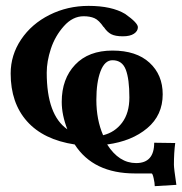

<svg xmlns="http://www.w3.org/2000/svg" viewBox="-20 -472 617 650"><path d="M306.2 -133.8Q306.2 -66.9 329.1 -14.2Q368.7 -23.9 393.3 -56.6Q418 -89.4 418 -142.1Q418 -204.6 405.8 -236.3Q393.6 -268.1 360.8 -268.1Q334.5 -268.1 320.3 -230.7Q306.2 -193.4 306.2 -133.8ZM440.9 80.1Q502 80.1 502 11.2L573.2 12.2Q568.8 44.9 568.8 85.9Q568.8 97.7 577.1 153.8L503.9 158.2Q503.9 147.9 500.2 131.6Q496.6 115.2 493.2 115.2H437Q295.9 115.2 232.9 17.1Q127 1 71.5 -61.3Q16.1 -123.5 16.1 -223.1Q16.1 -285.6 51.5 -338.4Q86.9 -391.1 147.7 -421.6Q208.5 -452.1 279.8 -452.1Q358.4 -452.1 403.8 -424.8Q446.8 -394.5 446.8 -379.9Q446.8 -366.7 433.6 -357.9Q420.4 -349.1 396 -349.1Q370.1 -349.1 356.2 -356.4Q342.3 -363.8 331.1 -380.9V-379.9Q314.9 -403.8 299.8 -410.4Q284.7 -417 263.2 -417Q226.1 -417 196.3 -383.5Q166.5 -350.1 152.3 -307.1Q138.2 -264.2 138.2 -226.1Q138.2 -82.5 208 -34.2Q189 -83 189 -127Q189 -205.1 234.4 -252.9Q279.8 -300.8 360.8 -300.8Q441.4 -300.8 486.1 -259.8Q530.8 -218.8 530.8 -152.8Q530.8 -82 478.5 -38.1Q426.3 5.9 342.8 17.1Q382.8 80.1 440.9 80.1Z"/></svg>

Font: Linux Libertine G
Style: Bold
Weight: 700
Designer: Philipp H. Poll
Foundry: Philipp H. Poll
Version: Version 5.0.3